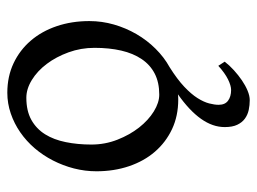

<svg xmlns="http://www.w3.org/2000/svg" viewBox="-112 -398 726 543"><g transform="rotate(-90 251.5 -126.0)"><path d="M388.2 -222.2Q388.2 -260.7 375.5 -295.7Q362.8 -330.6 342.8 -357.2Q322.8 -383.8 297.4 -399.4Q272 -415 247.1 -415Q210 -415 184.6 -400.9Q159.2 -386.7 143.8 -362.1Q128.4 -337.4 121.6 -303.7Q114.7 -270 114.7 -231Q114.7 -192.4 128.4 -157.5Q142.1 -122.6 162.8 -96.2Q183.6 -69.8 208.5 -54.4Q233.4 -39.1 255.9 -39.1Q290.5 -39.1 315.4 -52Q340.3 -64.9 356.4 -88.9Q372.6 -112.8 380.4 -146.5Q388.2 -180.2 388.2 -222.2ZM349.1 146Q338.9 159.2 325 171.9Q311 184.6 296.4 194.6Q281.7 204.6 267.1 210.7Q252.4 216.8 240.2 216.8Q226.1 216.8 212.4 213.9Q198.7 210.9 188 203.1Q177.2 195.3 170.7 181.6Q164.1 168 164.1 146Q164.1 111.8 187.5 78.9Q210.9 45.9 256.8 13.7Q252.9 14.2 249.5 14.4Q246.1 14.6 242.2 14.6Q195.8 14.6 158.4 -2.9Q121.1 -20.5 94.5 -51.3Q67.9 -82 53.5 -124.5Q39.1 -167 39.1 -216.8Q39.1 -249 47.1 -280.3Q55.2 -311.5 69.6 -339.6Q84 -367.7 104.2 -391.4Q124.5 -415 149.2 -432.1Q173.8 -449.2 202.4 -459Q231 -468.8 261.2 -468.8Q307.1 -468.8 344.5 -451.2Q381.8 -433.6 408.4 -402.6Q435.1 -371.6 449.5 -329.1Q463.9 -286.6 463.9 -236.8Q463.9 -201.2 454.1 -167.2Q444.3 -133.3 427 -103.5Q409.7 -73.7 385.7 -49.6Q361.8 -25.4 333.5 -9.8Q299.3 11.7 278.3 31.5Q257.3 51.3 246.1 69.1Q234.9 86.9 231 102.1Q227.1 117.2 227.1 128.9Q227.1 147 238.8 155.5Q250.5 164.1 269 164.1Q281.2 164.1 299.1 155.3Q316.9 146.5 337.4 127.9Z"/></g></svg>

Font: Gentium Plus Phon
Style: Regular
Weight: 400
Designer: J. Victor Gaultney, Annie Olsen, Iska Routamaa, Becca Hirsbrunner
Foundry: SIL International
Version: Version 5.000